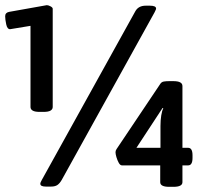

<svg xmlns="http://www.w3.org/2000/svg" viewBox="-20 -722 790 743"><path d="M133 -289Q115 -289 106.5 -294Q98 -299 98 -308V-622L19 -609Q8 -609 4 -628Q0 -647 0 -659Q0 -673 15 -676L161 -702Q167 -702 175.5 -697.5Q184 -693 184 -688V-308Q184 -299 175.5 -294Q167 -289 149 -289ZM635 1Q600 1 600 -17V-82H452Q445 -82 439.5 -92Q434 -102 430.5 -114Q427 -126 427 -133Q427 -139 431 -145L600 -397Q605 -405 614 -406.5Q623 -408 635 -408H651Q686 -408 686 -389V-150H708Q725 -150 725 -121V-111Q725 -82 708 -82H686V-17Q686 1 651 1ZM508 -150H601V-234Q601 -257 604 -275.5Q607 -294 612 -303L609 -304ZM157 0Q136 0 136 -11Q136 -14 138 -18Q140 -22 142 -26L504 -679Q516 -700 544 -700H560Q584 -700 584 -689Q584 -686 582 -682.5Q580 -679 578 -674L219 -26Q211 -12 202 -6Q193 0 178 0Z"/></svg>

Font: Asap
Style: Regular
Weight: 400
Designer: Pablo Cosgaya
Foundry: Omnibus-Type
Version: Version 3.001